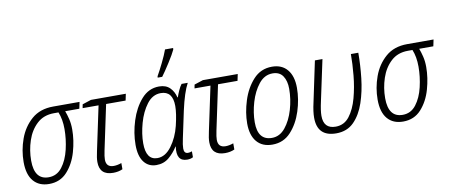

<svg xmlns="http://www.w3.org/2000/svg" viewBox="-70 -1081 3227 1377"><g transform="rotate(-10 1543.5 -392.5)"><path d="M423 -347Q423 -389 414.5 -423.5Q406 -458 396 -484H499L509 -532H317Q221 -532 159.5 -478.5Q98 -425 68.5 -343.5Q39 -262 39 -176Q39 -85 79.5 -37.5Q120 10 193 10Q274 10 325 -46.5Q376 -103 399.5 -185.5Q423 -268 423 -347ZM94 -177Q94 -252 117.5 -322.5Q141 -393 190 -438.5Q239 -484 314 -484H347Q369 -431 369 -359Q369 -286 351.5 -211.5Q334 -137 296 -87.5Q258 -38 198 -38Q94 -38 94 -177Z M728 -3V-48Q697 -37 671 -37Q616 -37 616 -93Q616 -115 625 -158L694 -484H836L846 -532H592L528 -511L523 -484H639L571 -163Q560 -115 560 -85Q560 11 659 11Q698 11 728 -3Z M1124 -606Q1148 -638 1185 -696Q1222 -754 1236 -785L1237 -796H1178Q1164 -757 1138 -704Q1112 -651 1092 -616L1091 -606ZM1131 -97H1133Q1117 10 1198 10Q1224 10 1241 0V-43Q1226 -37 1212 -37Q1183 -37 1183 -73Q1183 -99 1193 -144L1235 -342Q1263 -469 1297 -532H1252Q1239 -515 1227.5 -489Q1216 -463 1209 -442H1206Q1196 -485 1167.5 -513.5Q1139 -542 1089 -542Q1013 -542 960 -481.5Q907 -421 879 -332.5Q851 -244 851 -158Q851 -76 884 -33Q917 10 974 10Q1028 10 1066 -22Q1104 -54 1131 -97ZM907 -160Q907 -228 928.5 -305.5Q950 -383 991.5 -438Q1033 -493 1093 -493Q1180 -493 1180 -384Q1180 -330 1159 -243Q1139 -161 1093.5 -99.5Q1048 -38 990 -38Q907 -38 907 -160Z M1543 -3V-48Q1512 -37 1486 -37Q1431 -37 1431 -93Q1431 -115 1440 -158L1509 -484H1651L1661 -532H1407L1343 -511L1338 -484H1454L1386 -163Q1375 -115 1375 -85Q1375 11 1474 11Q1513 11 1543 -3Z M2062 -361Q2062 -446 2022.5 -493.5Q1983 -541 1911 -541Q1829 -541 1774.5 -481Q1720 -421 1693 -335Q1666 -249 1666 -170Q1666 -84 1706 -37Q1746 10 1819 10Q1900 10 1953.5 -48Q2007 -106 2034.5 -191.5Q2062 -277 2062 -361ZM1721 -169Q1721 -239 1743 -314Q1765 -389 1806.5 -441Q1848 -493 1907 -493Q1958 -493 1982 -457Q2006 -421 2006 -364Q2006 -288 1984 -213Q1962 -138 1921.5 -88Q1881 -38 1824 -38Q1721 -38 1721 -169Z M2539 -532H2485Q2485 -462 2477 -377.5Q2469 -293 2448 -215.5Q2427 -138 2388.5 -88Q2350 -38 2288 -38Q2200 -38 2200 -132Q2200 -170 2215 -237L2278 -532H2223L2161 -238Q2153 -203 2149.5 -176.5Q2146 -150 2146 -128Q2146 10 2284 10Q2363 10 2413 -40.5Q2463 -91 2490.5 -172.5Q2518 -254 2528.5 -348.5Q2539 -443 2539 -532Z M3001 -347Q3001 -389 2992.5 -423.5Q2984 -458 2974 -484H3077L3087 -532H2895Q2799 -532 2737.5 -478.5Q2676 -425 2646.5 -343.5Q2617 -262 2617 -176Q2617 -85 2657.5 -37.5Q2698 10 2771 10Q2852 10 2903 -46.5Q2954 -103 2977.5 -185.5Q3001 -268 3001 -347ZM2672 -177Q2672 -252 2695.5 -322.5Q2719 -393 2768 -438.5Q2817 -484 2892 -484H2925Q2947 -431 2947 -359Q2947 -286 2929.5 -211.5Q2912 -137 2874 -87.5Q2836 -38 2776 -38Q2672 -38 2672 -177Z"/></g></svg>

Font: Noto Sans UI SemiCondensed Light
Style: Italic
Weight: 300
Width: 4
Designer: Monotype Design Team
Foundry: Monotype Imaging Inc.
Version: 1.001